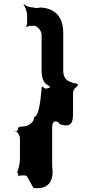

<svg xmlns="http://www.w3.org/2000/svg" viewBox="-20 -788 486 1020"><path d="M358 -352C332 -358 316 -378 316 -412V-612C316 -674 293 -742 197 -748C197 -748 161 -742 161 -748C144 -748 116 -753 107 -768C107 -768 104 -759 104 -765C113 -756 124 -723 124 -712V-667C124 -660 120 -643 116 -645C116 -645 118 -638 118 -644C122 -648 132 -646 139 -652C139 -652 154 -646 154 -652C180 -652 201 -625 201 -601V-408C201 -373 214 -344 234 -336C240 -332 250 -320 256 -326V-329C250 -329 240 -319 234 -320C214 -306 201 -348 201 -314C201 -335 194 -167 162 -167C162 -137 128 -116 102 -116C90 -116 75 -116 75 -100C68 -84 57 -88 58 -92C73 -88 86 -71 86 -52V57C86 81 77 115 71 128C79 140 81 137 73 149C79 145 105 140 122 147L158 211C254 221 266 154 257 92V-108C257 -136 266 -151 289 -139C296 -125 308 -125 324 -122H338C366 -125 368 -158 368 -186V-292C368 -304 374 -317 382 -323C392 -331 393 -328 393 -340C389 -348 374 -342 358 -352Z"/></svg>

Font: Hussar Przerywany
Style: Regular
Weight: 400
Foundry: Cannot Into Space Fonts
Version: Version 0.982